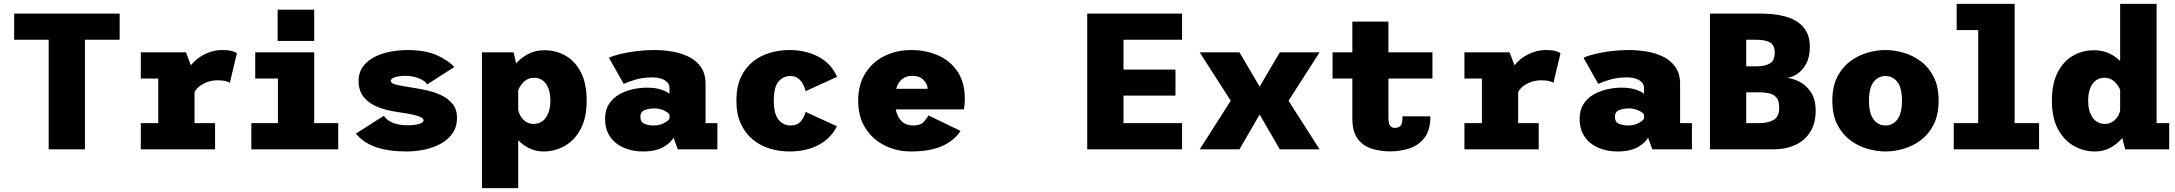

<svg xmlns="http://www.w3.org/2000/svg" viewBox="-20 -770 11215 990"><path d="M231 0V-565H53V-700H597V-565H418V0Z M706 0V-135H796V-365H706V-500H939L964 -433.5Q994.5 -471 1038 -491.5Q1081.5 -512 1122 -512Q1162.5 -512 1180.2 -505.5Q1198 -499 1201.5 -495.5L1165 -343Q1161.5 -346.5 1145.5 -351.2Q1129.5 -356 1101 -356Q1063.5 -356 1029.8 -338.8Q996 -321.5 983 -295V-135H1089V0Z M1411.5 -720H1600V-559H1411.5ZM1276 0V-135H1413V-365H1296V-500H1600V-135H1724V0Z M2076 11Q1983 11 1918.2 -11.5Q1853.5 -34 1815 -81L1959 -173Q1978.5 -146 2010 -135Q2041.5 -124 2082 -124Q2115 -124 2139.5 -130.5Q2164 -137 2164 -149.5Q2164 -163 2131 -173Q2098 -183 2023.5 -193.5Q1973.5 -200.5 1929 -217.8Q1884.5 -235 1856.8 -267.8Q1829 -300.5 1829 -354Q1829 -395.5 1850.5 -425.5Q1872 -455.5 1908.5 -474.8Q1945 -494 1990 -503Q2035 -512 2082 -512Q2175 -512 2235.8 -483.8Q2296.5 -455.5 2322 -424L2183 -335Q2170.5 -354 2139 -366.5Q2107.5 -379 2070 -379Q2040.5 -379 2017.8 -372.2Q1995 -365.5 1995 -352.5Q1995 -340 2024.5 -333Q2054 -326 2107 -318Q2141 -313 2180.5 -304.2Q2220 -295.5 2255.5 -278.8Q2291 -262 2313.8 -234Q2336.5 -206 2336.5 -162Q2336.5 -117 2314.5 -84.2Q2292.5 -51.5 2255.2 -30.5Q2218 -9.5 2171.5 0.8Q2125 11 2076 11Z M2465 200V-500H2628L2641.5 -443.5Q2666.5 -472 2703.2 -491.5Q2740 -511 2788 -511Q2846.5 -511 2896 -483Q2945.5 -455 2975.2 -397.2Q3005 -339.5 3005 -251Q3005 -162.5 2974 -104.5Q2943 -46.5 2892.2 -17.8Q2841.5 11 2783 11Q2742 11 2709 -5.5Q2676 -22 2652 -47V200ZM2733 -369Q2704 -369 2683.2 -350Q2662.5 -331 2652 -305V-205Q2657.5 -173.5 2679.2 -152.2Q2701 -131 2730 -131Q2772 -131 2795 -164Q2818 -197 2818 -251Q2818 -304.5 2795.8 -336.8Q2773.5 -369 2733 -369Z M3295 11Q3241 11 3196.8 -8Q3152.5 -27 3126.2 -64.5Q3100 -102 3100 -157.5Q3100 -202 3119.5 -232.8Q3139 -263.5 3171.2 -282.2Q3203.5 -301 3241.5 -309.5Q3279.5 -318 3316 -318Q3361 -318 3391.5 -307.2Q3422 -296.5 3432 -286V-316Q3432 -341 3408 -356Q3384 -371 3345 -371Q3296.5 -371 3258 -359.8Q3219.5 -348.5 3196 -337.5L3120 -472Q3139.5 -482 3176.2 -491Q3213 -500 3259.2 -506Q3305.5 -512 3354 -512Q3399.5 -512 3446 -504.2Q3492.5 -496.5 3531.5 -477.2Q3570.5 -458 3594.2 -424Q3618 -390 3618 -337V-135H3679V0H3475L3452.5 -60.5Q3442 -36.5 3402.2 -12.8Q3362.5 11 3295 11ZM3351.5 -123Q3379.5 -123 3402.8 -135Q3426 -147 3432 -158V-179Q3426 -190 3403.2 -200.5Q3380.5 -211 3353.5 -211Q3327.5 -211 3304.8 -202.5Q3282 -194 3282 -167.5Q3282 -140.5 3302.8 -131.8Q3323.5 -123 3351.5 -123Z M4050 11Q3998.5 11 3949.5 -3.8Q3900.5 -18.5 3861.8 -50.2Q3823 -82 3800 -131.8Q3777 -181.5 3777 -251Q3777 -321.5 3800 -371.2Q3823 -421 3861.8 -452Q3900.5 -483 3949.5 -497.5Q3998.5 -512 4050 -512Q4135.5 -512 4201.2 -476.8Q4267 -441.5 4296 -374L4134 -300Q4130 -317 4121 -335Q4112 -353 4096 -365.5Q4080 -378 4055.5 -378Q4019.5 -378 3994.8 -350.2Q3970 -322.5 3970 -251Q3970 -181.5 3994.8 -152.2Q4019.5 -123 4055.5 -123Q4092.5 -123 4110.2 -145.5Q4128 -168 4134 -193L4295.5 -119Q4264 -56 4200.5 -22.5Q4137 11 4050 11Z M4677 11Q4604 11 4542 -19.8Q4480 -50.5 4442.5 -109Q4405 -167.5 4405 -251Q4405 -334 4441.8 -392.2Q4478.5 -450.5 4540.5 -481.2Q4602.5 -512 4678.5 -512Q4754 -512 4816.8 -484.5Q4879.5 -457 4917.2 -401Q4955 -345 4955 -258.5Q4955 -229 4949.5 -206H4598.5Q4606.5 -167 4629 -145Q4651.5 -123 4689 -123Q4726.5 -123 4743.8 -142.2Q4761 -161.5 4767 -175L4933 -95Q4900 -44.5 4837.8 -16.8Q4775.5 11 4677 11ZM4683 -379Q4654 -379 4632.5 -362.8Q4611 -346.5 4601 -312H4763V-314Q4763 -336 4742.2 -357.5Q4721.5 -379 4683 -379Z M5586 0V-700H6075V-565H5773V-411H6041V-277H5773V-135H6075V0Z M6166 0 6326 -250.5 6166 -500H6371L6475 -323.5L6579 -500H6784L6624 -250.5L6784 0H6579L6475 -179.5L6371 0Z M6953 -160V-365H6851V-500H6953V-658.5H7139V-500H7366V-365H7139V-165Q7139 -131.5 7148.2 -121Q7157.5 -110.5 7173 -110.5Q7188.5 -110.5 7200 -119.8Q7211.5 -129 7211.5 -170H7355.5Q7355.5 -100 7326 -60.8Q7296.5 -21.5 7249.2 -5.5Q7202 10.5 7148.5 10.5Q7095.5 10.5 7051 -4Q7006.5 -18.5 6979.8 -55.5Q6953 -92.5 6953 -160Z M7531 0V-135H7621V-365H7531V-500H7764L7789 -433.5Q7819.5 -471 7863 -491.5Q7906.5 -512 7947 -512Q7987.5 -512 8005.2 -505.5Q8023 -499 8026.5 -495.5L7990 -343Q7986.5 -346.5 7970.5 -351.2Q7954.5 -356 7926 -356Q7888.5 -356 7854.8 -338.8Q7821 -321.5 7808 -295V-135H7914V0Z M8320 11Q8266 11 8221.8 -8Q8177.5 -27 8151.2 -64.5Q8125 -102 8125 -157.5Q8125 -202 8144.5 -232.8Q8164 -263.5 8196.2 -282.2Q8228.5 -301 8266.5 -309.5Q8304.5 -318 8341 -318Q8386 -318 8416.5 -307.2Q8447 -296.5 8457 -286V-316Q8457 -341 8433 -356Q8409 -371 8370 -371Q8321.5 -371 8283 -359.8Q8244.5 -348.5 8221 -337.5L8145 -472Q8164.5 -482 8201.2 -491Q8238 -500 8284.2 -506Q8330.5 -512 8379 -512Q8424.5 -512 8471 -504.2Q8517.5 -496.5 8556.5 -477.2Q8595.5 -458 8619.2 -424Q8643 -390 8643 -337V-135H8704V0H8500L8477.5 -60.5Q8467 -36.5 8427.2 -12.8Q8387.5 11 8320 11ZM8376.5 -123Q8404.5 -123 8427.8 -135Q8451 -147 8457 -158V-179Q8451 -190 8428.2 -200.5Q8405.5 -211 8378.5 -211Q8352.5 -211 8329.8 -202.5Q8307 -194 8307 -167.5Q8307 -140.5 8327.8 -131.8Q8348.5 -123 8376.5 -123Z M8797 0V-700H9062Q9087 -700 9119.8 -697Q9152.5 -694 9186.2 -684.8Q9220 -675.5 9248.5 -656.8Q9277 -638 9294.5 -607Q9312 -576 9312 -529Q9312 -476 9293 -441.2Q9274 -406.5 9246.8 -388.8Q9219.5 -371 9194 -368.5Q9225 -366 9259.2 -348.2Q9293.5 -330.5 9317.8 -294.2Q9342 -258 9342 -200Q9342 -133 9313.2 -88.5Q9284.5 -44 9236 -22Q9187.5 0 9128 0ZM8984 -428H9036Q9081 -428 9106 -443Q9131 -458 9131 -499Q9131 -536.5 9107.2 -550.8Q9083.5 -565 9036 -565H8984ZM8984 -135H9052Q9094 -135 9124 -151Q9154 -167 9154 -214Q9154 -249.5 9140 -266.5Q9126 -283.5 9102.8 -288.8Q9079.5 -294 9051 -294H8984Z M9702 11Q9656.5 11 9608.2 -3Q9560 -17 9519.2 -47.8Q9478.5 -78.5 9453.2 -128.5Q9428 -178.5 9428 -251Q9428 -323 9453.2 -373Q9478.5 -423 9519.2 -453.5Q9560 -484 9608.2 -498Q9656.5 -512 9702 -512Q9748 -512 9796 -498Q9844 -484 9884.8 -453.5Q9925.5 -423 9950.8 -373Q9976 -323 9976 -251Q9976 -178.5 9950.8 -128.5Q9925.5 -78.5 9884.8 -47.8Q9844 -17 9796 -3Q9748 11 9702 11ZM9702 -123Q9739.5 -123 9763.2 -154Q9787 -185 9787 -251Q9787 -317 9763.2 -347.5Q9739.5 -378 9702 -378Q9664.5 -378 9640.8 -347.5Q9617 -317 9617 -251Q9617 -185 9640.8 -154Q9664.5 -123 9702 -123Z M10054 0V-135H10180V-615H10069V-750H10368V-135H10494V0Z M10782 11Q10723.5 11 10673 -17.8Q10622.5 -46.5 10591.2 -104.5Q10560 -162.5 10560 -251Q10560 -339.5 10590 -397.2Q10620 -455 10669.2 -483Q10718.5 -511 10777 -511Q10820 -511 10853.8 -495.5Q10887.5 -480 10912 -455.5V-750H11100V-135H11165V0H10938L10923 -58.5Q10898.5 -29 10863 -9Q10827.5 11 10782 11ZM10747 -251Q10747 -197 10770 -164Q10793 -131 10835 -131Q10862.5 -131 10884 -150.8Q10905.5 -170.5 10912 -200V-307.5Q10901 -332.5 10880.8 -350.8Q10860.5 -369 10832 -369Q10791.5 -369 10769.2 -336.8Q10747 -304.5 10747 -251Z"/></svg>

Font: Trispace ExtraBold
Style: Regular
Weight: 800
Designer: Tyler Finck
Foundry: Etcetera Type Company
Version: Version 1.210; ttfautohint (v1.8.3)